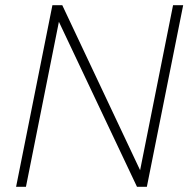

<svg xmlns="http://www.w3.org/2000/svg" viewBox="-20 -720 728 740"><path d="M686 -700 546 0H508L207 -636L80 0H42L182 -700H220L520 -64L647 -700Z"/></svg>

Font: Albert Sans ExtraLight
Style: Italic
Weight: 250
Italic angle: -11.25°
Designer: Andreas Rasmussen
Foundry: a.Foundry
Version: Version 1.025